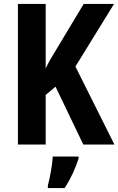

<svg xmlns="http://www.w3.org/2000/svg" viewBox="-20 -734 601 975"><path d="M561 0 363 -396 559 -714H405L268 -486C244 -447 224 -414 212 -386V-714H71V0H212V-252L262 -294L403 0ZM379 71V61H248C246 101 233 172 223 208V221H308C338 176 363 122 379 71Z"/></svg>

Font: Noto Sans Thai Looped Condensed
Style: Bold
Weight: 700
Width: 3
Designer: Sasikarn Vongin, Ben Mitchell
Foundry: The Fontpad Ltd
Version: Version 1.001